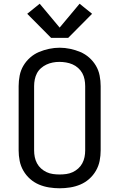

<svg xmlns="http://www.w3.org/2000/svg" viewBox="-20 -1002 640 1030"><path d="M300 8Q272 8 243.5 3.5Q215 -1 189 -12Q163 -23 141.5 -42Q120 -61 105.5 -86Q91 -111 85.5 -139Q80 -167 80 -195V-540Q80 -568 85.5 -596.5Q91 -625 105.5 -649.5Q120 -674 141.5 -693Q163 -712 189 -723Q215 -734 243.5 -740Q272 -746 300 -746Q328 -746 356.5 -740Q385 -734 411 -723Q437 -712 458.5 -693Q480 -674 494.5 -649.5Q509 -625 514.5 -596.5Q520 -568 520 -540V-195Q520 -167 514.5 -139Q509 -111 494.5 -86Q480 -61 458.5 -42Q437 -23 411 -12Q385 -1 356.5 3.5Q328 8 300 8ZM300 -66Q318 -66 336 -68.5Q354 -71 370 -78.5Q386 -86 399.5 -98Q413 -110 421.5 -126Q430 -142 433.5 -159.5Q437 -177 437 -195V-540Q437 -558 433.5 -576Q430 -594 421.5 -609.5Q413 -625 399 -637.5Q385 -650 368.5 -657Q352 -664 334 -667Q316 -670 298 -670Q280 -670 262.5 -666.5Q245 -663 229 -655.5Q213 -648 199.5 -636Q186 -624 178 -608.5Q170 -593 166.5 -575.5Q163 -558 163 -540V-195Q163 -177 166.5 -159.5Q170 -142 178.5 -126Q187 -110 200.5 -98Q214 -86 230 -78.5Q246 -71 264 -68.5Q282 -66 300 -66ZM346 -799H254L126 -928L193 -982L300 -854L407 -982L474 -928Z"/></svg>

Font: Iosevka Mono
Style: Regular
Weight: 400
Designer: Belleve Invis
Foundry: Belleve Invis
Version: Version 11.1.1